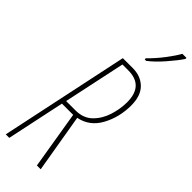

<svg xmlns="http://www.w3.org/2000/svg" viewBox="-307 -976 1003 1003"><g transform="rotate(45 194.0 -475.0)"><path d="M103 -346 176 -689H219Q333 -689 333 -567Q333 -518 317 -467Q301 -416 265.5 -381Q230 -346 172 -346ZM3 0H29L97 -321H180L233 0H261L206 -325Q282 -340 321 -411.5Q360 -483 360 -570Q360 -642 323 -678Q286 -714 228 -714H154ZM240 -790H250Q285 -816 326 -863Q367 -910 388 -942V-950H358Q341 -919 308.5 -876.5Q276 -834 239 -798Z"/></g></svg>

Font: Noto Sans Display Condensed Thin
Style: Italic
Weight: 250
Width: 3
Italic angle: -12°
Designer: Monotype Design Team
Foundry: Monotype Imaging Inc.
Version: Version 1.900